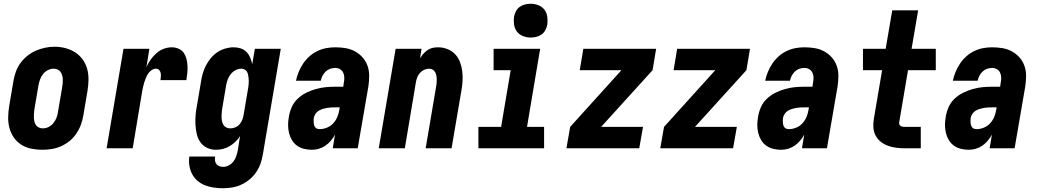

<svg xmlns="http://www.w3.org/2000/svg" viewBox="-20 -790 5540 1023"><path d="M205 8Q175 8 146 2Q117 -4 93.5 -19Q70 -34 54 -57Q38 -80 30.5 -107.5Q23 -135 23.5 -165Q24 -195 29 -225L51 -355Q55 -380 63.5 -405Q72 -430 87.5 -452Q103 -474 124.5 -491.5Q146 -509 170 -519.5Q194 -530 219.5 -535.5Q245 -541 270 -541Q301 -541 329 -533.5Q357 -526 380.5 -511Q404 -496 420.5 -473Q437 -450 444.5 -422.5Q452 -395 451.5 -365Q451 -335 446 -305L424 -175Q420 -150 411 -125.5Q402 -101 387 -78.5Q372 -56 351 -39Q330 -22 305.5 -11Q281 0 255.5 4Q230 8 205 8ZM208 -106Q224 -106 239 -113.5Q254 -121 264.5 -134Q275 -147 281 -162.5Q287 -178 289 -194L311 -324Q313 -335 314 -346Q315 -357 314.5 -368Q314 -379 311 -389Q308 -399 302 -407.5Q296 -416 286 -420Q276 -424 265 -424Q250 -424 234.5 -416Q219 -408 209 -395Q199 -382 193.5 -367Q188 -352 185 -336L163 -206Q162 -195 161 -184Q160 -173 160.5 -162.5Q161 -152 163.5 -141.5Q166 -131 172 -123Q178 -115 187.5 -110.5Q197 -106 208 -106Z M548 0 638 -530H776L760 -432Q769 -453 782.5 -472Q796 -491 813.5 -506.5Q831 -522 852.5 -530Q874 -538 896 -538Q914 -538 931.5 -530.5Q949 -523 959 -508.5Q969 -494 973.5 -476.5Q978 -459 979 -439.5Q980 -420 978 -401Q976 -382 973 -363H835Q836 -373 837 -382.5Q838 -392 836 -401.5Q834 -411 827.5 -417.5Q821 -424 811 -424Q799 -424 788 -416.5Q777 -409 770 -398.5Q763 -388 758 -376.5Q753 -365 749.5 -353.5Q746 -342 743 -330Q740 -318 738 -306L687 0Z M1169 213Q1144 213 1119.5 209.5Q1095 206 1073 197.5Q1051 189 1033 174Q1015 159 1004 138Q993 117 989 92.5Q985 68 989 44H1126Q1124 54 1125.5 65Q1127 76 1133 84Q1139 92 1149 95.5Q1159 99 1169 99Q1185 99 1199.5 91Q1214 83 1224 70Q1234 57 1239 41.5Q1244 26 1247 11L1259 -65Q1249 -49 1234.5 -35Q1220 -21 1203 -11Q1186 -1 1167.5 3.5Q1149 8 1130 8Q1105 8 1083 -2.5Q1061 -13 1047.5 -32.5Q1034 -52 1028.5 -75.5Q1023 -99 1021.5 -124Q1020 -149 1022 -174.5Q1024 -200 1029 -225L1051 -355Q1054 -377 1060.5 -399Q1067 -421 1077.5 -441.5Q1088 -462 1103.5 -480.5Q1119 -499 1138.5 -512Q1158 -525 1180.5 -531.5Q1203 -538 1225 -538Q1245 -538 1263 -532Q1281 -526 1293.5 -513Q1306 -500 1313 -483Q1320 -466 1324 -448L1338 -530H1476L1381 30Q1377 55 1369 79Q1361 103 1346.5 125Q1332 147 1311.5 164.5Q1291 182 1267.5 193Q1244 204 1219 208.5Q1194 213 1169 213ZM1207 -106Q1221 -106 1234 -111.5Q1247 -117 1256.5 -128Q1266 -139 1271 -152Q1276 -165 1278 -178L1300 -308Q1302 -317 1303 -325.5Q1304 -334 1305 -343Q1306 -352 1305.5 -361Q1305 -370 1304 -378.5Q1303 -387 1301 -395Q1299 -403 1294.5 -410Q1290 -417 1282 -420.5Q1274 -424 1265 -424Q1250 -424 1235 -416Q1220 -408 1209.5 -395Q1199 -382 1193.5 -367Q1188 -352 1185 -336L1163 -206Q1162 -195 1161 -184Q1160 -173 1160.5 -162.5Q1161 -152 1163.5 -141.5Q1166 -131 1171.5 -123Q1177 -115 1186.5 -110.5Q1196 -106 1207 -106Z M1642 8Q1621 8 1600 3Q1579 -2 1562.5 -14Q1546 -26 1535.5 -43.5Q1525 -61 1520 -81.5Q1515 -102 1515 -123.5Q1515 -145 1519 -167Q1523 -193 1534 -218.5Q1545 -244 1565.5 -263.5Q1586 -283 1611 -295.5Q1636 -308 1662.5 -315.5Q1689 -323 1715 -325.5Q1741 -328 1767 -328H1809L1812 -350Q1815 -364 1814.5 -377.5Q1814 -391 1808.5 -403Q1803 -415 1791.5 -421.5Q1780 -428 1766 -428Q1752 -428 1739 -423.5Q1726 -419 1715.5 -409Q1705 -399 1698.5 -386.5Q1692 -374 1689 -360H1557Q1562 -384 1571.5 -407Q1581 -430 1595 -451Q1609 -472 1628.5 -489.5Q1648 -507 1671 -518Q1694 -529 1718 -533.5Q1742 -538 1766 -538Q1794 -538 1821 -533.5Q1848 -529 1871 -516.5Q1894 -504 1911.5 -484.5Q1929 -465 1938 -440Q1947 -415 1947 -387Q1947 -359 1943 -331L1886 0H1753L1765 -73Q1756 -56 1743 -40.5Q1730 -25 1714 -14Q1698 -3 1679.5 2.5Q1661 8 1642 8ZM1684 -102Q1703 -102 1722.5 -110Q1742 -118 1756 -133.5Q1770 -149 1777.5 -167.5Q1785 -186 1788 -205L1790 -218H1767Q1756 -218 1744.5 -217.5Q1733 -217 1722 -215Q1711 -213 1699.5 -209.5Q1688 -206 1678 -200Q1668 -194 1661 -183.5Q1654 -173 1652 -162Q1651 -155 1651 -148.5Q1651 -142 1651.5 -135Q1652 -128 1654 -122Q1656 -116 1660 -111Q1664 -106 1670.5 -104Q1677 -102 1684 -102Z M1998 0 2088 -530H2226L2218 -479Q2226 -492 2236 -503.5Q2246 -515 2258.5 -523.5Q2271 -532 2285.5 -535Q2300 -538 2314 -538Q2340 -538 2364 -528.5Q2388 -519 2405 -501Q2422 -483 2431 -459Q2440 -435 2443 -410Q2446 -385 2444.5 -358Q2443 -331 2438 -305L2386 0H2248L2303 -324Q2305 -334 2306 -344.5Q2307 -355 2307 -366Q2307 -377 2305 -387Q2303 -397 2298.5 -405.5Q2294 -414 2285.5 -419Q2277 -424 2266 -424Q2253 -424 2240 -418Q2227 -412 2217.5 -401.5Q2208 -391 2203 -378Q2198 -365 2196 -352L2137 0Z M2529 0V-114H2650L2701 -416H2610V-530H2858L2788 -114H2879V0ZM2808 -590Q2786 -590 2766 -598Q2746 -606 2734 -622Q2722 -638 2719 -659Q2716 -680 2719 -702Q2722 -717 2729.5 -731Q2737 -745 2750 -754Q2763 -763 2778 -766.5Q2793 -770 2808 -770Q2829 -770 2849 -762Q2869 -754 2881 -738Q2893 -722 2896 -701Q2899 -680 2896 -658Q2893 -643 2885.5 -629Q2878 -615 2865 -606Q2852 -597 2837 -593.5Q2822 -590 2808 -590Z M2998 0 3018 -114 3291 -416H3069L3088 -530H3476L3457 -416L3183 -114H3406L3386 0Z M3498 0 3518 -114 3791 -416H3569L3588 -530H3976L3957 -416L3683 -114H3906L3886 0Z M4142 8Q4121 8 4100 3Q4079 -2 4062.5 -14Q4046 -26 4035.5 -43.5Q4025 -61 4020 -81.5Q4015 -102 4015 -123.5Q4015 -145 4019 -167Q4023 -193 4034 -218.5Q4045 -244 4065.5 -263.5Q4086 -283 4111 -295.5Q4136 -308 4162.5 -315.5Q4189 -323 4215 -325.5Q4241 -328 4267 -328H4309L4312 -350Q4315 -364 4314.5 -377.5Q4314 -391 4308.5 -403Q4303 -415 4291.5 -421.5Q4280 -428 4266 -428Q4252 -428 4239 -423.5Q4226 -419 4215.5 -409Q4205 -399 4198.5 -386.5Q4192 -374 4189 -360H4057Q4062 -384 4071.5 -407Q4081 -430 4095 -451Q4109 -472 4128.5 -489.5Q4148 -507 4171 -518Q4194 -529 4218 -533.5Q4242 -538 4266 -538Q4294 -538 4321 -533.5Q4348 -529 4371 -516.5Q4394 -504 4411.5 -484.5Q4429 -465 4438 -440Q4447 -415 4447 -387Q4447 -359 4443 -331L4386 0H4253L4265 -73Q4256 -56 4243 -40.5Q4230 -25 4214 -14Q4198 -3 4179.5 2.5Q4161 8 4142 8ZM4184 -102Q4203 -102 4222.5 -110Q4242 -118 4256 -133.5Q4270 -149 4277.5 -167.5Q4285 -186 4288 -205L4290 -218H4267Q4256 -218 4244.5 -217.5Q4233 -217 4222 -215Q4211 -213 4199.5 -209.5Q4188 -206 4178 -200Q4168 -194 4161 -183.5Q4154 -173 4152 -162Q4151 -155 4151 -148.5Q4151 -142 4151.5 -135Q4152 -128 4154 -122Q4156 -116 4160 -111Q4164 -106 4170.5 -104Q4177 -102 4184 -102Z M4800 0Q4776 0 4753.5 -3Q4731 -6 4710.5 -13.5Q4690 -21 4672.5 -35Q4655 -49 4645 -68.5Q4635 -88 4633.5 -111Q4632 -134 4636 -157L4680 -416H4578V-530H4699L4734 -735H4872L4837 -530H4966V-416H4818L4771 -138Q4770 -132 4772 -127Q4774 -122 4778.5 -119Q4783 -116 4788.5 -115Q4794 -114 4800 -114H4886V0Z M5142 8Q5121 8 5100 3Q5079 -2 5062.5 -14Q5046 -26 5035.5 -43.5Q5025 -61 5020 -81.5Q5015 -102 5015 -123.5Q5015 -145 5019 -167Q5023 -193 5034 -218.5Q5045 -244 5065.5 -263.5Q5086 -283 5111 -295.5Q5136 -308 5162.5 -315.5Q5189 -323 5215 -325.5Q5241 -328 5267 -328H5309L5312 -350Q5315 -364 5314.5 -377.5Q5314 -391 5308.5 -403Q5303 -415 5291.5 -421.5Q5280 -428 5266 -428Q5252 -428 5239 -423.5Q5226 -419 5215.5 -409Q5205 -399 5198.5 -386.5Q5192 -374 5189 -360H5057Q5062 -384 5071.5 -407Q5081 -430 5095 -451Q5109 -472 5128.5 -489.5Q5148 -507 5171 -518Q5194 -529 5218 -533.5Q5242 -538 5266 -538Q5294 -538 5321 -533.5Q5348 -529 5371 -516.5Q5394 -504 5411.5 -484.5Q5429 -465 5438 -440Q5447 -415 5447 -387Q5447 -359 5443 -331L5386 0H5253L5265 -73Q5256 -56 5243 -40.5Q5230 -25 5214 -14Q5198 -3 5179.5 2.5Q5161 8 5142 8ZM5184 -102Q5203 -102 5222.5 -110Q5242 -118 5256 -133.5Q5270 -149 5277.5 -167.5Q5285 -186 5288 -205L5290 -218H5267Q5256 -218 5244.5 -217.5Q5233 -217 5222 -215Q5211 -213 5199.5 -209.5Q5188 -206 5178 -200Q5168 -194 5161 -183.5Q5154 -173 5152 -162Q5151 -155 5151 -148.5Q5151 -142 5151.5 -135Q5152 -128 5154 -122Q5156 -116 5160 -111Q5164 -106 5170.5 -104Q5177 -102 5184 -102Z"/></svg>

Font: iosevka_custom_sans_ss08 Heavy
Style: Italic
Weight: 900
Italic angle: -10°
Designer: Belleve Invis
Foundry: Belleve Invis
Version: Version 10.3.0; ttfautohint (v1.8.3)